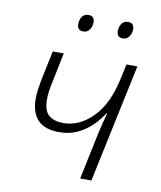

<svg xmlns="http://www.w3.org/2000/svg" viewBox="-81 -782 710 847"><g transform="rotate(10 273.5 -358.5)"><path d="M335.9 0 374 -182.1Q380.9 -216.8 388.7 -247.3Q396.5 -277.8 403.3 -304.2H400.9Q383.3 -275.9 356 -248.3Q328.6 -220.7 291.7 -202.9Q254.9 -185.1 208.5 -185.1Q81.5 -185.1 81.5 -314Q81.5 -333.5 84.7 -356Q87.9 -378.4 92.8 -403.8L119.6 -530.8H168.9L142.1 -400.9Q136.2 -374 133.5 -354.7Q130.9 -335.4 130.9 -318.4Q130.9 -268.1 154.3 -248Q177.7 -228 220.2 -228Q291.5 -228 350.8 -287.8Q410.2 -347.7 434.6 -461.4L449.7 -530.8H498.5L386.2 0ZM414.1 -641.1Q386.2 -641.1 386.2 -669.9Q386.2 -686.5 395.3 -701.7Q404.3 -716.8 424.8 -716.8Q451.7 -716.8 451.7 -689Q451.7 -669.9 441.4 -655.5Q431.2 -641.1 414.1 -641.1ZM236.8 -641.1Q209 -641.1 209 -669.9Q209 -686.5 218 -701.7Q227.1 -716.8 246.6 -716.8Q274.4 -716.8 274.4 -689Q274.4 -669.9 264.4 -655.5Q254.4 -641.1 236.8 -641.1Z"/></g></svg>

Font: Open Sans Light
Style: Italic
Weight: 300
Italic angle: -12°
Designer: Monotype Design Team
Foundry: Monotype Imaging Inc.
Version: Version 3.003; ttfautohint (v1.8.4)